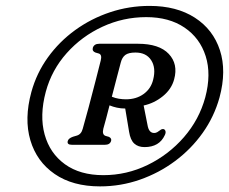

<svg xmlns="http://www.w3.org/2000/svg" viewBox="-20 -778 795 667"><path d="M327.5 -130.5Q232.5 -130.5 170 -173.5Q107.5 -216.5 85.5 -290.8Q63.5 -365 89 -458.5Q107 -524 146.5 -578.8Q186 -633.5 241.2 -673.5Q296.5 -713.5 362.5 -735.5Q428.5 -757.5 499.5 -757.5Q593.5 -757.5 657 -716.5Q720.5 -675.5 744 -603.5Q767.5 -531.5 742.5 -439Q724 -372.5 684 -316.2Q644 -260 588.2 -218.5Q532.5 -177 466 -153.8Q399.5 -130.5 327.5 -130.5ZM339 -169.5Q420 -169.5 493 -205Q566 -240.5 619 -301.5Q672 -362.5 693 -439.5Q714.5 -520 694.5 -583Q674.5 -646 621 -682.2Q567.5 -718.5 488 -718.5Q408 -718.5 336 -685.2Q264 -652 211.8 -593.5Q159.5 -535 139 -459Q117 -376.5 135 -311Q153 -245.5 205.5 -207.5Q258 -169.5 339 -169.5ZM585 -502.5Q576 -468.5 546 -444Q516 -419.5 479 -411.5L492.5 -343.5Q497 -316 515.5 -316Q521.5 -316 526.5 -319Q531.5 -322 536 -325.5Q542 -330.5 548 -329.5Q553 -328.5 554.8 -322.5Q556.5 -316.5 552.5 -308.5Q533.5 -267 482 -267Q460 -267 446.5 -279.2Q433 -291.5 428.5 -320L415 -401Q400 -401 386.2 -404Q372.5 -407 360.5 -412Q354.5 -388.5 349 -367.5Q343.5 -346.5 339 -331Q334 -310.5 346.5 -306L358.5 -302.5Q368.5 -297.5 366 -288.5Q362 -275 344.5 -275H230Q211.5 -275 215.5 -288.5Q218 -297.5 233.5 -303L247 -307Q262.5 -311.5 267.5 -331Q276.5 -362 288.2 -406.2Q300 -450.5 311.2 -494.2Q322.5 -538 330 -568Q335 -588 323.5 -592L311.5 -595.5Q299.5 -600 302.5 -612Q307 -626 325 -626H459Q533 -626 566.2 -590.8Q599.5 -555.5 585 -502.5ZM399.5 -560.5Q395 -544 386.5 -511.2Q378 -478.5 368.5 -442Q380.5 -437 393 -435Q405.5 -433 417.5 -433Q453.5 -433 479 -451.5Q504.5 -470 512 -501Q522.5 -542 505.2 -568.8Q488 -595.5 450.5 -595.5Q426.5 -595.5 415.2 -587Q404 -578.5 399.5 -560.5Z"/></svg>

Font: Fraunces 9pt S050
Style: Italic
Weight: 400
Italic angle: -16°
Version: Version 1.000; ttfautohint (v1.8.3)